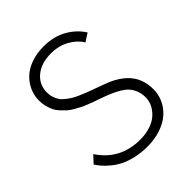

<svg xmlns="http://www.w3.org/2000/svg" viewBox="-209 -863 1000 1000"><g transform="rotate(-45 291.0 -363.0)"><path d="M449.2 -599.1Q428.2 -635.7 383.5 -660.9Q338.9 -686 280.8 -686Q210 -686 166.5 -649.9Q123 -613.8 123 -556.2Q123 -536.6 128.9 -519.5Q134.8 -502.4 142.8 -490Q150.9 -477.5 167.2 -464.8Q183.6 -452.1 195.6 -444.6Q207.5 -437 230.7 -426.8Q253.9 -416.5 266.8 -411.6Q279.8 -406.7 306.2 -397Q377 -371.6 393.6 -364.3Q485.8 -322.8 513.7 -253.4Q527.8 -218.8 527.8 -175.8Q527.8 -138.2 512.2 -104Q496.6 -69.8 467.5 -43.7Q438.5 -17.6 393.6 -2.2Q348.6 13.2 293.9 13.2Q249.5 13.2 210 4.2Q170.4 -4.9 143.1 -18.3Q115.7 -31.7 92.3 -50.8Q68.8 -69.8 55.2 -85.7Q41.5 -101.6 29.8 -119.1L66.9 -159.2Q146 -39.1 293.9 -39.1Q336.9 -39.1 371.3 -51.3Q405.8 -63.5 426.5 -83.5Q447.3 -103.5 458.3 -127Q469.2 -150.4 469.2 -174.8Q469.2 -202.1 460.9 -223.9Q452.6 -245.6 439.2 -261.5Q425.8 -277.3 401.6 -291.7Q377.4 -306.2 353 -316.4Q328.6 -326.7 291 -339.8Q269.5 -347.2 261.5 -350.1Q253.4 -353 230.2 -362.1Q207 -371.1 195.6 -377.2Q184.1 -383.3 163.3 -395Q142.6 -406.7 131.3 -417Q120.1 -427.2 105.2 -443.1Q90.3 -459 82.8 -474.9Q75.2 -490.7 69.6 -511.5Q64 -532.2 64 -555.2Q64 -591.3 77.9 -623.8Q91.8 -656.2 118.2 -682.1Q144.5 -708 186.5 -723.4Q228.5 -738.8 280.8 -738.8Q353 -738.8 408 -708.3Q462.9 -677.7 494.1 -627.9Z"/></g></svg>

Font: Stilu Light
Style: Regular
Weight: 300
Designer: Genilson Lima Santos
Foundry: Genilson Lima Santos
Version: Version 1.200;PS 001.200;hotconv 1.0.88;makeotf.lib2.5.64775